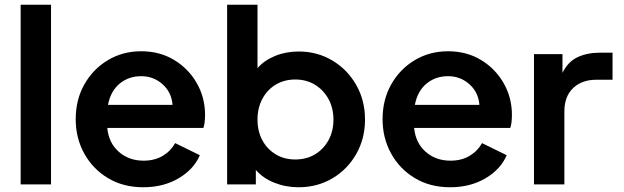

<svg xmlns="http://www.w3.org/2000/svg" viewBox="-20 -777 2628 809"><path d="M67 0V-757H195V0Z M584 12Q499 12 435 -26.5Q371 -65 335 -130Q299 -195 299 -275Q299 -357 335.5 -421.5Q372 -486 434.5 -523.5Q497 -561 575 -561Q653 -561 713.5 -524.5Q774 -488 809 -427Q844 -366 844 -293Q844 -279 842.5 -264Q841 -249 837 -238H432Q438 -175 480.5 -137.5Q523 -100 585 -100Q632 -100 666 -120.5Q700 -141 718 -174L822 -123Q797 -64 733 -26Q669 12 584 12ZM575 -456Q522 -456 484 -424.5Q446 -393 435 -335H707Q703 -388 665 -422Q627 -456 575 -456Z M1238 12Q1184 12 1136 -7Q1088 -26 1058 -61V0H937V-757H1065V-490Q1094 -523 1139.5 -541.5Q1185 -560 1239 -560Q1317 -560 1380.5 -522Q1444 -484 1481 -419Q1518 -354 1518 -273Q1518 -193 1481 -128Q1444 -63 1380.5 -25.5Q1317 12 1238 12ZM1224 -105Q1271 -105 1307 -126.5Q1343 -148 1364 -186Q1385 -224 1385 -273Q1385 -322 1364 -360Q1343 -398 1307 -420Q1271 -442 1224 -442Q1178 -442 1142 -420.5Q1106 -399 1085.5 -360.5Q1065 -322 1065 -273Q1065 -224 1085.5 -186Q1106 -148 1142 -126.5Q1178 -105 1224 -105Z M1877 12Q1792 12 1728 -26.5Q1664 -65 1628 -130Q1592 -195 1592 -275Q1592 -357 1628.5 -421.5Q1665 -486 1727.5 -523.5Q1790 -561 1868 -561Q1946 -561 2006.5 -524.5Q2067 -488 2102 -427Q2137 -366 2137 -293Q2137 -279 2135.5 -264Q2134 -249 2130 -238H1725Q1731 -175 1773.5 -137.5Q1816 -100 1878 -100Q1925 -100 1959 -120.5Q1993 -141 2011 -174L2115 -123Q2090 -64 2026 -26Q1962 12 1877 12ZM1868 -456Q1815 -456 1777 -424.5Q1739 -393 1728 -335H2000Q1996 -388 1958 -422Q1920 -456 1868 -456Z M2230 0V-549H2350V-470Q2373 -517 2413.5 -536Q2454 -555 2507 -555H2561V-441H2492Q2432 -441 2395 -406Q2358 -371 2358 -307V0Z"/></svg>

Font: Plus Jakarta Text
Style: Bold
Weight: 700
Designer: Gumpita Rahayu
Foundry: Tokotype Studio
Version: Version 1.000